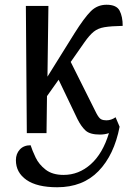

<svg xmlns="http://www.w3.org/2000/svg" viewBox="-20 -561 537 809"><path d="M93 0 89 -536H184L180 -238L294 -421Q335 -486 362.5 -513.5Q390 -541 429 -541Q471 -541 484 -516Q497 -491 497 -452Q448 -451 420.5 -446.5Q393 -442 375 -427.5Q357 -413 336 -383L278 -300L386 -84Q397 -63 406 -58.5Q415 -54 428 -54Q449 -54 467 -67L484 -27Q461 92 395 160Q329 228 221 228Q136 228 91.5 197Q47 166 47 114Q47 87 63.5 69Q80 51 109 51Q116 73 130 102.5Q144 132 172.5 154Q201 176 248 176Q312 176 362.5 131Q413 86 439 0Q421 6 401 6Q359 6 340.5 -11Q322 -28 306 -60L227 -225L178 -156L176 0Z"/></svg>

Font: Noto Serif ExtraCondensed
Style: Regular
Weight: 400
Width: 2
Designer: Monotype Design Team
Foundry: Monotype Imaging Inc.
Version: Version 2.015